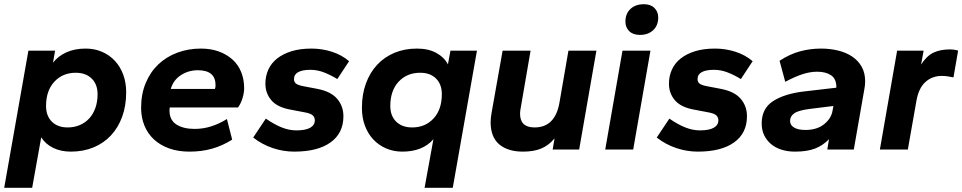

<svg xmlns="http://www.w3.org/2000/svg" viewBox="-32 -711 4576 913"><path d="M305 10Q257 10 220.5 -8Q184 -26 164 -58L121 182H-12L103 -470H230L220 -413Q245 -445 284.5 -462.5Q324 -480 375 -480Q418 -480 453.5 -464.5Q489 -449 514.5 -421.5Q540 -394 554 -356Q568 -318 568 -272Q568 -208 549 -156Q530 -104 495.5 -67Q461 -30 412.5 -10Q364 10 305 10ZM290 -105Q321 -105 347 -116Q373 -127 392 -147.5Q411 -168 421.5 -197.5Q432 -227 432 -263Q432 -310 404 -337.5Q376 -365 328 -365Q266 -365 226.5 -322.5Q187 -280 187 -207Q187 -160 214.5 -132.5Q242 -105 290 -105Z M869 10Q814 10 771.5 -5.5Q729 -21 699.5 -48.5Q670 -76 654.5 -114.5Q639 -153 639 -198Q639 -264 661 -316.5Q683 -369 721 -405Q759 -441 811 -460.5Q863 -480 923 -480Q971 -480 1009 -466Q1047 -452 1074 -427.5Q1101 -403 1115 -368Q1129 -333 1129 -291Q1129 -270 1121.5 -245Q1114 -220 1100 -200H775Q774 -195 774 -185Q774 -140 807 -119Q840 -98 893 -98Q935 -98 973.5 -110.5Q1012 -123 1047 -145L1072 -47Q1026 -18 976.5 -4Q927 10 869 10ZM909 -377Q864 -377 828 -353.5Q792 -330 780 -288H990Q993 -295 993 -306Q993 -377 909 -377Z M1367 10Q1315 10 1264.5 -7Q1214 -24 1172 -57L1232 -147Q1274 -118 1309 -104.5Q1344 -91 1377 -91Q1421 -91 1443 -103.5Q1465 -116 1465 -139Q1465 -153 1455 -162.5Q1445 -172 1416 -177L1353 -189Q1288 -200 1259 -233.5Q1230 -267 1230 -313Q1230 -349 1244 -380Q1258 -411 1286 -433Q1314 -455 1354.5 -467.5Q1395 -480 1449 -480Q1499 -480 1546 -465Q1593 -450 1628 -420L1572 -335Q1543 -353 1510.5 -366Q1478 -379 1444 -379Q1406 -379 1386 -368Q1366 -357 1366 -335Q1366 -321 1375.5 -313.5Q1385 -306 1411 -301L1474 -289Q1540 -277 1570.5 -242Q1601 -207 1601 -158Q1601 -78 1540 -34Q1479 10 1367 10Z M1881 10Q1839 10 1803.5 -5.5Q1768 -21 1742.5 -48.5Q1717 -76 1703 -114Q1689 -152 1689 -198Q1689 -262 1708 -314Q1727 -366 1761.5 -403Q1796 -440 1844 -460Q1892 -480 1951 -480Q2005 -480 2042.5 -459.5Q2080 -439 2098 -405L2110 -470H2236L2121 182H1987L2029 -49Q1978 10 1881 10ZM1928 -105Q1990 -105 2029.5 -147.5Q2069 -190 2069 -263Q2069 -310 2041.5 -337.5Q2014 -365 1966 -365Q1903 -365 1863.5 -322.5Q1824 -280 1824 -207Q1824 -160 1852 -132.5Q1880 -105 1928 -105Z M2455 10Q2383 10 2342 -24.5Q2301 -59 2301 -130Q2301 -149 2306 -177L2358 -470H2491L2444 -197Q2441 -183 2441 -170Q2441 -105 2510 -105Q2607 -105 2628 -221L2671 -470H2804L2722 0H2596L2605 -53Q2579 -21 2543.5 -5.5Q2508 10 2455 10Z M2846 0 2928 -470H3061L2979 0ZM3011 -545Q2978 -545 2960 -563Q2942 -581 2942 -608Q2942 -646 2966 -668.5Q2990 -691 3030 -691Q3062 -691 3080 -673Q3098 -655 3098 -628Q3098 -590 3074 -567.5Q3050 -545 3011 -545Z M3286 10Q3234 10 3183.5 -7Q3133 -24 3091 -57L3151 -147Q3193 -118 3228 -104.5Q3263 -91 3296 -91Q3340 -91 3362 -103.5Q3384 -116 3384 -139Q3384 -153 3374 -162.5Q3364 -172 3335 -177L3272 -189Q3207 -200 3178 -233.5Q3149 -267 3149 -313Q3149 -349 3163 -380Q3177 -411 3205 -433Q3233 -455 3273.5 -467.5Q3314 -480 3368 -480Q3418 -480 3465 -465Q3512 -450 3547 -420L3491 -335Q3462 -353 3429.5 -366Q3397 -379 3363 -379Q3325 -379 3305 -368Q3285 -357 3285 -335Q3285 -321 3294.5 -313.5Q3304 -306 3330 -301L3393 -289Q3459 -277 3489.5 -242Q3520 -207 3520 -158Q3520 -78 3459 -34Q3398 10 3286 10Z M3748 10Q3714 10 3685 1Q3656 -8 3635 -25.5Q3614 -43 3602 -67.5Q3590 -92 3590 -124Q3590 -195 3644 -230Q3698 -265 3790 -276L3945 -294V-297Q3945 -336 3920 -353Q3895 -370 3854 -370Q3821 -370 3785 -358.5Q3749 -347 3702 -322L3675 -422Q3724 -454 3772.5 -467Q3821 -480 3872 -480Q3914 -480 3952 -471Q3990 -462 4019 -443Q4048 -424 4065 -394.5Q4082 -365 4082 -324Q4082 -315 4081 -305.5Q4080 -296 4078 -286L4028 0H3902L3910 -49Q3881 -19 3843.5 -4.5Q3806 10 3748 10ZM3798 -93Q3853 -93 3887 -120.5Q3921 -148 3927 -185L3931 -207L3818 -193Q3764 -186 3744.5 -172Q3725 -158 3725 -136Q3725 -116 3744 -104.5Q3763 -93 3798 -93Z M4152 0 4234 -470H4360L4348 -404Q4375 -446 4407.5 -461Q4440 -476 4484 -476Q4495 -476 4506 -474.5Q4517 -473 4524 -470L4502 -343Q4488 -346 4474 -348Q4460 -350 4446 -350Q4401 -350 4369 -321.5Q4337 -293 4326 -233L4285 0Z"/></svg>

Font: Celebes
Style: Bold Italic
Weight: 700
Italic angle: -10°
Designer: Anugrah Pasau
Foundry: Lafontype
Version: Version 1.000; ttfautohint (v1.8.4)